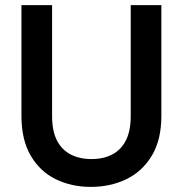

<svg xmlns="http://www.w3.org/2000/svg" viewBox="-20 -720 715 752"><path d="M336 12Q260 12 198.5 -18Q137 -48 100.5 -110Q64 -172 64 -266V-700H184V-265Q184 -208 202.5 -171Q221 -134 256 -115.5Q291 -97 338 -97Q386 -97 420.5 -115.5Q455 -134 473.5 -171Q492 -208 492 -265V-700H612V-266Q612 -172 574.5 -110Q537 -48 474.5 -18Q412 12 336 12Z"/></svg>

Font: DM Sans 11pt SemiBold
Style: Regular
Weight: 600
Version: Version 4.004;gftools[0.9.30]